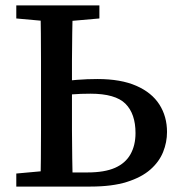

<svg xmlns="http://www.w3.org/2000/svg" viewBox="-20 -687 658 707"><path d="M192 0V-52H302Q365 -52 403.5 -69Q442 -86 460.5 -119Q479 -152 479 -197Q479 -268 442 -305Q405 -342 313 -342Q276 -342 245.5 -339.5Q215 -337 188 -331V-385Q225 -390 263 -393Q301 -396 339 -396Q425 -396 482 -371Q539 -346 567 -302Q595 -258 595 -201Q595 -163 580.5 -127Q566 -91 533.5 -62.5Q501 -34 447 -17Q393 0 313 0ZM129 0Q130 -51 130.5 -102Q131 -153 131 -205.5Q131 -258 131 -310V-357Q131 -409 131 -460.5Q131 -512 130.5 -564Q130 -616 129 -667H248Q247 -617 246 -565.5Q245 -514 245 -463.5Q245 -413 245 -363V-310Q245 -259 245 -207Q245 -155 246 -103.5Q247 -52 248 0ZM40 -619V-667H346V-619L209 -607H173ZM40 0V-48L172 -60H184V0Z"/></svg>

Font: Source Serif 4 18pt Medium
Style: Regular
Weight: 500
Designer: Frank Grießhammer
Foundry: Adobe Systems Incorporated
Version: Version 4.004;hotconv 1.0.116;makeotfexe 2.5.65601